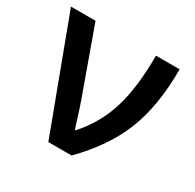

<svg xmlns="http://www.w3.org/2000/svg" viewBox="-124 -673 817 806"><g transform="rotate(30 284.0 -270.0)"><path d="M1 -540H120.1L226.1 -245.1Q241.7 -204.6 273.9 -100.1H277.8Q350.6 -181.6 381.8 -283.7Q413.1 -385.7 413.1 -540H527.8Q527.8 -361.3 478 -237.5Q428.2 -113.8 315.9 0H203.1Z"/></g></svg>

Font: Open Sans Semibold
Style: Regular
Weight: 600
Foundry: Ascender Corporation
Version: Version 1.10; ttfautohint (v1.5.65-e2d9)